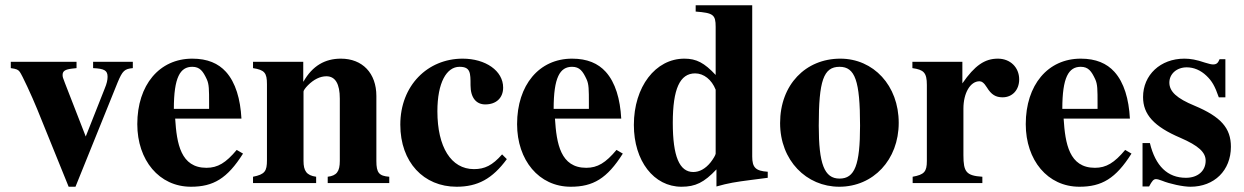

<svg xmlns="http://www.w3.org/2000/svg" viewBox="-20 -696 4728 730"><path d="M485 -461H334V-437C377 -435 389 -428 389 -404C389 -392 386 -378 378 -359L306 -177L227 -380C219 -400 218 -404 218 -411C218 -426 228 -432 253 -435L271 -437V-461H21V-437C43 -434 49 -431 55 -423C64 -411 101 -331 121 -282L241 14H267L427 -382C446 -428 454 -434 485 -437Z M880 -126C839 -77 808 -58 765 -58C667 -58 652 -150 646 -245H898C894 -319 876 -382 839 -423C810 -455 769 -473 711 -473C586 -473 502 -373 502 -224C502 -87 585 14 706 14C791 14 844 -17 904 -112ZM775 -282H641C641 -402 665 -442 711 -442C740 -442 752 -425 766 -395C775 -376 775 -355 775 -303Z M1460 0V-24C1421 -27 1411 -39 1411 -84V-331C1411 -418 1358 -473 1276 -473C1216 -473 1168 -446 1134 -386H1133V-461H942V-437C986 -430 995 -419 995 -376V-87C995 -45 987 -33 942 -24V0H1182V-24C1145 -29 1134 -47 1134 -84V-348C1134 -352 1141 -362 1151 -372C1173 -394 1197 -406 1221 -406C1255 -406 1272 -377 1272 -321V-84C1272 -44 1260 -28 1226 -24V0Z M1889 -109C1852 -67 1823 -53 1782 -53C1695 -53 1643 -137 1643 -273C1643 -382 1678 -442 1727 -442C1769 -442 1769 -419 1769 -372C1769 -324 1791 -299 1825 -299C1867 -299 1893 -324 1893 -363C1893 -427 1826 -473 1739 -473C1606 -473 1502 -371 1502 -222C1502 -79 1591 14 1716 14C1796 14 1852 -16 1907 -91Z M2324 -126C2283 -77 2252 -58 2209 -58C2111 -58 2096 -150 2090 -245H2342C2338 -319 2320 -382 2283 -423C2254 -455 2213 -473 2155 -473C2030 -473 1946 -373 1946 -224C1946 -87 2029 14 2150 14C2235 14 2288 -17 2348 -112ZM2219 -282H2085C2085 -402 2109 -442 2155 -442C2184 -442 2196 -425 2210 -395C2219 -376 2219 -355 2219 -303Z M2899 -20V-43C2853 -46 2840 -59 2840 -101V-676H2625V-652C2692 -647 2701 -640 2701 -594V-411C2658 -457 2628 -473 2582 -473C2472 -473 2390 -366 2390 -221C2390 -84 2466 14 2571 14C2624 14 2657 -2 2704 -52V13C2750 0 2775 -4 2837 -12ZM2701 -112C2701 -107 2692 -92 2682 -79C2662 -54 2639 -42 2616 -42C2563 -42 2538 -102 2538 -229C2538 -358 2565 -417 2623 -417C2656 -417 2686 -393 2701 -355Z M3397 -229C3397 -371 3301 -473 3175 -473C3043 -473 2946 -374 2946 -228C2946 -86 3046 14 3171 14C3300 14 3397 -88 3397 -229ZM3250 -218C3250 -69 3230 -17 3172 -17C3114 -17 3093 -73 3093 -218C3093 -389 3111 -442 3172 -442C3231 -442 3250 -389 3250 -218Z M3639 -461H3449V-437C3492 -431 3504 -420 3504 -373V-84C3504 -43 3494 -32 3450 -24V0H3715V-24C3654 -28 3643 -42 3643 -106V-283C3643 -342 3669 -387 3704 -387C3712 -387 3721 -382 3732 -364C3749 -336 3766 -326 3792 -326C3829 -326 3855 -354 3855 -394C3855 -440 3821 -473 3774 -473C3724 -473 3686 -447 3639 -379Z M4258 -126C4217 -77 4186 -58 4143 -58C4045 -58 4030 -150 4024 -245H4276C4272 -319 4254 -382 4217 -423C4188 -455 4147 -473 4089 -473C3964 -473 3880 -373 3880 -224C3880 -87 3963 14 4084 14C4169 14 4222 -17 4282 -112ZM4153 -282H4019C4019 -402 4043 -442 4089 -442C4118 -442 4130 -425 4144 -395C4153 -376 4153 -355 4153 -303Z M4639 -326V-471H4617C4611 -456 4605 -451 4592 -451C4586 -451 4577 -453 4561 -458C4529 -469 4506 -473 4483 -473C4392 -473 4326 -411 4326 -327C4326 -261 4367 -215 4468 -172C4537 -142 4564 -117 4564 -85C4564 -46 4534 -20 4489 -20C4419 -20 4373 -65 4352 -152H4324V13H4349C4360 -8 4366 -15 4375 -15C4380 -15 4388 -13 4398 -9C4427 3 4478 14 4506 14C4597 14 4660 -48 4660 -138C4660 -209 4622 -252 4522 -294C4454 -322 4426 -348 4426 -382C4426 -415 4454 -440 4492 -440C4519 -440 4545 -429 4567 -408C4588 -388 4599 -369 4614 -326Z"/></svg>

Font: STIXGeneral
Style: Bold
Weight: 700
Designer: MicroPress Inc., with final additions and corrections provided by Coen Hoffman, Elsevier (retired)
Version: Version 1.1.0